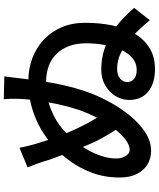

<svg xmlns="http://www.w3.org/2000/svg" viewBox="70 -904 859 1040"><g transform="rotate(-90 500.0 -383.5)"><path d="M607 -790Q603 -766 600.5 -741.5Q598 -717 596 -703Q590 -652 581.5 -592.5Q573 -533 560 -473.5Q547 -414 529 -360Q507 -293 472 -227.5Q437 -162 394 -109.5Q351 -57 302.5 -26Q254 5 203 5Q164 5 131 -14Q98 -33 78.5 -71.5Q59 -110 59 -164Q59 -247 84.5 -314.5Q110 -382 147 -433Q178 -476 220.5 -516.5Q263 -557 317.5 -589.5Q372 -622 438 -641Q504 -660 582 -660Q648 -660 705 -638.5Q762 -617 805 -577Q848 -537 872.5 -480.5Q897 -424 897 -352Q897 -274 883 -205.5Q869 -137 838.5 -85Q808 -33 760.5 -3.5Q713 26 646 26Q570 26 524.5 -10.5Q479 -47 479 -115Q479 -152 499.5 -186.5Q520 -221 557 -243Q594 -265 644 -265Q702 -265 752.5 -248.5Q803 -232 845 -205.5Q887 -179 920 -147.5Q953 -116 978 -87L911 -2Q891 -26 863.5 -56Q836 -86 802.5 -114Q769 -142 730.5 -160.5Q692 -179 648 -179Q614 -179 595 -163Q576 -147 576 -126Q576 -102 593 -87.5Q610 -73 642 -73Q679 -73 706.5 -96.5Q734 -120 751.5 -160Q769 -200 777.5 -249Q786 -298 786 -348Q786 -399 771 -439Q756 -479 728.5 -507.5Q701 -536 662 -550Q623 -564 574 -564Q494 -564 430 -538.5Q366 -513 318 -471.5Q270 -430 235 -381Q214 -351 197.5 -317.5Q181 -284 171.5 -250Q162 -216 162 -183Q162 -154 175.5 -132.5Q189 -111 209 -111Q234 -111 264 -133.5Q294 -156 324 -195Q354 -234 380.5 -284Q407 -334 426 -389Q443 -440 455.5 -497.5Q468 -555 475.5 -610Q483 -665 485 -705Q486 -736 485.5 -753.5Q485 -771 483 -793ZM220 -708Q228 -665 241.5 -619Q255 -573 270.5 -529.5Q286 -486 301.5 -448.5Q317 -411 331 -383Q357 -329 382.5 -288Q408 -247 437 -211L367 -123Q350 -142 332 -166Q314 -190 295.5 -221Q277 -252 257 -290Q240 -326 221.5 -371.5Q203 -417 185.5 -464Q168 -511 154 -550Q149 -568 144 -583.5Q139 -599 132 -618Q125 -637 114 -664Z"/></g></svg>

Font: Noto Sans KR SemiBold
Style: Regular
Weight: 600
Designer: Ryoko NISHIZUKA  (kana, bopomofo & ideographs); Paul D. Hunt (Latin, Greek & Cyrillic); Sandoll Communications , Soo-you
Foundry: Adobe
Version: Version 2.004-H2;hotconv 1.0.118;makeotfexe 2.5.65603